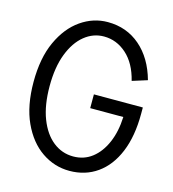

<svg xmlns="http://www.w3.org/2000/svg" viewBox="-108 -801 815 902"><g transform="rotate(15 300.0 -350.0)"><path d="M311 11Q238 11 176.5 -31Q115 -73 78 -153.5Q41 -234 41 -350Q41 -466 78 -546.5Q115 -627 175.5 -669Q236 -711 306 -711Q398 -711 464 -654Q530 -597 558 -496L485 -473Q465 -554 416.5 -597.5Q368 -641 306 -641Q254 -641 211.5 -606.5Q169 -572 144 -507Q119 -442 119 -350Q119 -258 144 -193Q169 -128 212.5 -93.5Q256 -59 311 -59Q363 -59 402 -89Q441 -119 464.5 -173Q488 -227 491 -299H330V-366H568V-335Q568 -226 536 -148.5Q504 -71 446 -30Q388 11 311 11Z"/></g></svg>

Font: Red Hat Mono
Style: Regular
Weight: 300
Monospace: yes
Designer: Pentagram, MCKL
Foundry: Pentagram, MCKL
Version: Version 1.023